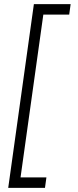

<svg xmlns="http://www.w3.org/2000/svg" viewBox="-20 -766 378 935"><path d="M20 149H199L206 98H80L191 -695H317L324 -746H145Z"/></svg>

Font: Josefin Slab Medium
Style: Italic
Weight: 500
Italic angle: -12°
Version: Version 2.000